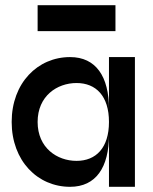

<svg xmlns="http://www.w3.org/2000/svg" viewBox="-20 -720 590 740"><path d="M250 0C350 0 400 -75 400 -200V0H500V-500H400V-300C400 -425 350 -500 250 -500C125 -500 25 -400 25 -250C25 -100 125 0 250 0ZM125 -250C125 -350 200 -400 275 -400C350 -400 400 -350 400 -250C400 -150 350 -100 275 -100C200 -100 125 -150 125 -250ZM125 -600H425V-700H125Z"/></svg>

Font: LS-VG5000
Style: Regular
Weight: 400
Designer: Justin Bihan, 2021
Foundry: Justin Bihan, 2021
Version: Version 1.000;Glyphs 3.1.2 (3151)